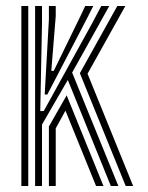

<svg xmlns="http://www.w3.org/2000/svg" viewBox="-20 -620 494 640"><path d="M97 0V-600H120V-542.8L114.2 -249.8H125.8L289.5 -546.8L317.5 -600H344.2L220.5 -378L374.5 0H349.5L206 -353.5L120 -204.8V0ZM51.2 0V-600H74.2V0ZM143 0V-198.5L202.2 -302.2L324.8 0H300.2L198.2 -251.2L165.8 -192.2V0ZM399 0 246.2 -376 371 -600H397.8L271.8 -374.2L423.8 0ZM129 -305 143 -554.5V-600H165.8V-566.2L151 -383.8H159.2L250.5 -571.2L264 -600H290.8L270.8 -560.2L137.8 -305Z"/></svg>

Font: Big Shoulders Inline Text Thin
Style: Bold
Weight: 700
Version: Version 2.002